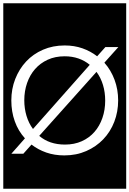

<svg xmlns="http://www.w3.org/2000/svg" viewBox="-32 -937 789 1170"><path d="M-12 -917H737V213H-12ZM688 -325Q688 -392 666 -451Q644 -510 604 -555L689 -650H610L560 -594Q520 -625 470.5 -642.5Q421 -660 362 -660Q290 -660 230 -634Q170 -608 127.5 -562.5Q85 -517 61 -456Q37 -395 37 -325Q37 -257 58 -198Q79 -139 120 -94L37 0H110L160 -56Q200 -25 250 -7.5Q300 10 360 10Q433 10 493.5 -16.5Q554 -43 597.5 -88.5Q641 -134 664.5 -195Q688 -256 688 -325ZM609 -324Q609 -267 592 -218Q575 -169 543.5 -133Q512 -97 466.5 -76.5Q421 -56 364 -56Q269 -56 207 -109L556 -499Q582 -464 595.5 -419.5Q609 -375 609 -324ZM362 -594Q408 -594 446.5 -580.5Q485 -567 515 -542L169 -151Q143 -186 129.5 -231Q116 -276 116 -326Q116 -382 133 -431Q150 -480 181.5 -516Q213 -552 258.5 -573Q304 -594 362 -594Z"/></svg>

Font: Zilla Slab Regular Highlight
Style: Regular
Weight: 410
Designer: Typotheque Type Foundry
Foundry: Typotheque type foundry
Version: Version 1.0; 2017